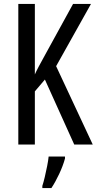

<svg xmlns="http://www.w3.org/2000/svg" viewBox="-20 -734 491 975"><path d="M451 0H357L208 -330L157 -270V0H73V-714H157V-356Q168 -382 211 -459L351 -714H442L265 -398ZM310 71Q300 108 280.5 149.5Q261 191 241 221H195V210Q201 192 207.5 164.5Q214 137 219.5 109Q225 81 227 61H310Z"/></svg>

Font: Noto Sans Malayalam ExtraCondensed
Style: Regular
Weight: 400
Width: 2
Designer: Jelle Bosma - Monotype Design Team
Foundry: Monotype Imaging Inc.
Version: Version 2.104; ttfautohint (v1.8.4.7-5d5b)